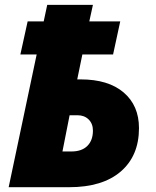

<svg xmlns="http://www.w3.org/2000/svg" viewBox="-20 -780 649 800"><path d="M559.1 -246.1Q559.1 -130.9 483.2 -65.4Q407.2 0 268.1 0H16.1L132.8 -553.2H64.9L95.2 -690.9H162.1L176.8 -759.8H367.2L352.1 -690.9H481L451.2 -553.2H323.2L301.8 -449.2H315.9Q431.2 -449.2 495.1 -394.8Q559.1 -340.3 559.1 -246.1ZM240.2 -148.9H277.8Q320.8 -148.9 344 -172.1Q367.2 -195.3 367.2 -235.8Q367.2 -264.6 349.4 -282.2Q331.5 -299.8 303.2 -299.8H270Z"/></svg>

Font: Open Sans Extrabold
Style: Italic
Weight: 800
Italic angle: -12°
Foundry: Ascender Corporation
Version: Version 1.10